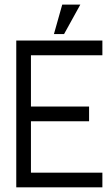

<svg xmlns="http://www.w3.org/2000/svg" viewBox="-20 -804 459 824"><path d="M49.8 -629.9H419.4V-566.9H112.8V-346.7H362.3V-283.7H112.8V-63H419.4V0H49.8ZM324.7 -784.2 254.9 -657.7H211.4L247.1 -784.2Z"/></svg>

Font: Fibel Vienna LRS
Style: Regular
Weight: 400
Designer: Peter Wiegel
Foundry: Peter Wioegel
Version: Version 000.000